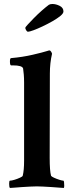

<svg xmlns="http://www.w3.org/2000/svg" viewBox="-20 -929 366 953"><path d="M29.3 3.9Q25.4 0 25.4 -16.6Q25.4 -32.2 29.3 -32.2Q37.1 -32.2 51.8 -36.6Q66.4 -41 79.1 -46.9Q91.8 -52.7 92.8 -56.6Q99.6 -84 99.6 -130.9V-518.6Q99.6 -541 98.1 -558.6Q96.7 -576.2 94.7 -588.9Q90.8 -604.5 43.9 -604.5H35.2Q29.3 -604.5 29.3 -624Q29.3 -640.6 35.2 -640.6Q91.8 -645.5 142.1 -657.2Q192.4 -668.9 213.9 -675.8L223.6 -678.7H225.6Q229.5 -678.7 233.4 -672.9Q237.3 -667 238.3 -662.1Q227.5 -616.2 227.5 -563.5L226.6 -145.5Q226.6 -81.1 233.4 -56.6Q235.4 -52.7 248 -46.9Q260.7 -41 274.9 -36.6Q289.1 -32.2 294.9 -32.2Q296.9 -32.2 297.9 -24.4Q298.8 -16.6 298.8 -7.8Q298.8 1 296.9 3.9Q291 3.9 274.4 2.4Q257.8 1 235.8 -0.5Q213.9 -2 194.3 -2.9Q174.8 -3.9 163.1 -3.9Q151.4 -3.9 131.3 -2.9Q111.3 -2 89.8 -0.5Q68.4 1 51.8 2.4Q35.2 3.9 29.3 3.9ZM119.1 -771.5Q114.3 -771.5 109.9 -778.8Q105.5 -786.1 105.5 -791Q105.5 -793.9 117.7 -807.1Q129.9 -820.3 147.9 -838.9Q166 -857.4 186.5 -875.5Q207 -893.6 222.7 -905.3Q229.5 -909.2 240.2 -909.2Q257.8 -909.2 276.4 -899.9Q294.9 -890.6 294.9 -872.1Q294.9 -862.3 279.3 -849.6Q263.7 -836.9 239.7 -823.2Q215.8 -809.6 190.9 -797.9Q166 -786.1 146 -778.8Q126 -771.5 119.1 -771.5Z"/></svg>

Font: Crimson Text Bold
Style: Bold
Weight: 700
Designer: Sebastian Kosch
Foundry: Sebastian Kosch
Version: Version 1.10 July 1, 2025